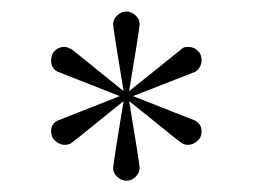

<svg xmlns="http://www.w3.org/2000/svg" viewBox="-20 -700 447 339"><path d="M226.6 -403.3Q226.6 -409.7 208 -521.5L242.7 -493.7Q297.9 -448.7 301.8 -446.8Q306.2 -444.3 311.5 -444.3Q323.7 -444.3 333 -456.1Q335.9 -461.9 335.9 -467.8Q335.9 -480.5 325.2 -486.8L214.8 -530.3L324.7 -573.2Q335.9 -581.1 335.9 -593.8Q335.9 -599.6 333 -606L329.1 -610.4Q322.3 -617.2 312.5 -617.2Q305.2 -617.2 302.2 -614.7L242.7 -566.9L208 -539.1Q225.6 -644.5 226.6 -657.2Q226.6 -666 219.2 -672.9Q211.9 -679.7 203.1 -679.7Q193.8 -679.7 186.8 -672.6Q179.7 -665.5 179.7 -657.2Q179.7 -650.9 198.2 -539.1Q113.3 -607.9 105.5 -613.8H104.5Q98.1 -617.2 93.8 -617.2Q81.1 -617.2 73.2 -606Q70.3 -599.6 70.3 -592.8Q70.3 -580.1 81.1 -573.7L191.4 -530.3L81.1 -486.8Q70.3 -481 70.3 -468.8Q70.3 -461.9 73.2 -456.1Q78.6 -449.2 84 -446.8Q89.4 -444.3 93.3 -444.3Q101.1 -444.3 105 -446.8Q112.8 -452.1 163.6 -493.7L198.2 -521.5Q180.7 -416 179.7 -403.3Q179.7 -394.5 187 -387.7Q194.3 -380.9 203.4 -380.9Q212.4 -380.9 219.5 -387.9Q226.6 -395 226.6 -403.3Z"/></svg>

Font: YuPearl-Light
Style: Light
Weight: 300
Designer: Max Yao
Foundry: Max-Everyday
Version: Version 1.011; ttfautohint (v1.8.3)